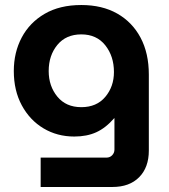

<svg xmlns="http://www.w3.org/2000/svg" viewBox="-20 -542 673 765"><path d="M142 203V86H404Q418 86 427 76.5Q436 67 436 54V-71H435Q401 -32 363.5 -15Q326 2 276 2Q208 2 153.5 -30.5Q99 -63 67 -122Q35 -181 35 -259Q35 -333 66.5 -392.5Q98 -452 158 -487Q218 -522 304 -522Q387 -522 447 -488Q507 -454 540 -392Q573 -330 573 -245V58Q573 125 534.5 164Q496 203 428 203ZM304 -115Q365 -115 399.5 -156Q434 -197 434 -255Q434 -318 399.5 -361.5Q365 -405 304 -405Q243 -405 208.5 -363Q174 -321 174 -259Q174 -199 208.5 -157Q243 -115 304 -115Z"/></svg>

Font: MuseoModerno SemiBold
Style: Regular
Weight: 600
Designer: Pablo Cosgaya, Héctor Gatti, Marcela Romero, and the Authors of The MuseoModerno Project.
Foundry: Omnibus-Type Team
Version: Version 1.001